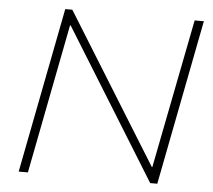

<svg xmlns="http://www.w3.org/2000/svg" viewBox="-51 -755 898 810"><g transform="rotate(5 398.5 -350.0)"><path d="M57 0 193 -700H223L615 -68H617L741 -700H780L644 0H614L222 -633H219L96 0Z"/></g></svg>

Font: REM Medium Thin
Style: Italic
Weight: 250
Italic angle: -11°
Version: Version 1.005;gftools[0.9.28]